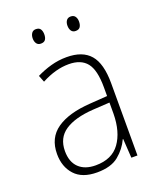

<svg xmlns="http://www.w3.org/2000/svg" viewBox="-134 -793 737 887"><g transform="rotate(-20 234.0 -349.5)"><path d="M238 -539Q316 -539 353.5 -495.5Q391 -452 391 -355V0H361L355 -94H353Q334 -52 296.5 -21Q259 10 190 10Q117 10 80.5 -30Q44 -70 44 -133Q44 -212 102 -252.5Q160 -293 267 -300L353 -306V-349Q353 -434 324.5 -469.5Q296 -505 236 -505Q204 -505 171 -496Q138 -487 102 -468L89 -501Q123 -518 160.5 -528.5Q198 -539 238 -539ZM270 -269Q180 -263 131.5 -230.5Q83 -198 83 -133Q83 -80 112.5 -51.5Q142 -23 195 -23Q275 -23 313.5 -76.5Q352 -130 353 -219V-274ZM121 -673Q121 -688 128 -698.5Q135 -709 149 -709Q165 -709 171.5 -699Q178 -689 178 -673Q178 -657 171.5 -647.5Q165 -638 149 -638Q135 -638 128 -648Q121 -658 121 -673ZM292 -674Q292 -689 299 -699Q306 -709 320 -709Q335 -709 342 -699Q349 -689 349 -674Q349 -658 342.5 -648Q336 -638 320 -638Q306 -638 299 -648Q292 -658 292 -674Z"/></g></svg>

Font: Noto Sans Arabic SemCond ExtLt
Style: Regular
Weight: 200
Width: 4
Designer: Monotype Design Team, Nadine Chahine, Nizar Qandah and Khaled Hosny
Foundry: Monotype Imaging Inc.
Version: Version 2.012; ttfautohint (v1.8.4.7-5d5b)